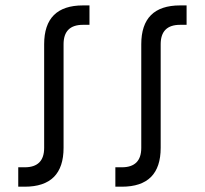

<svg xmlns="http://www.w3.org/2000/svg" viewBox="-20 -704 772 724"><path d="M146.5 -537.1Q146.5 -683.6 293 -683.6H317.4V-610.4H293Q219.7 -610.4 219.7 -537.1V-146.5Q219.7 0 73.2 0H48.8V-73.2H73.2Q146.5 -73.2 146.5 -146.5ZM512.7 -537.1Q512.7 -683.6 659.2 -683.6H683.6V-610.4H659.2Q585.9 -610.4 585.9 -537.1V-146.5Q585.9 0 439.5 0H415V-73.2H439.5Q512.7 -73.2 512.7 -146.5Z"/></svg>

Font: Saniretro
Style: Regular
Weight: 400
Designer: Jayvee D. Enaguas (Grand Chaos)
Version: Version 1.0 - 6/10/2013